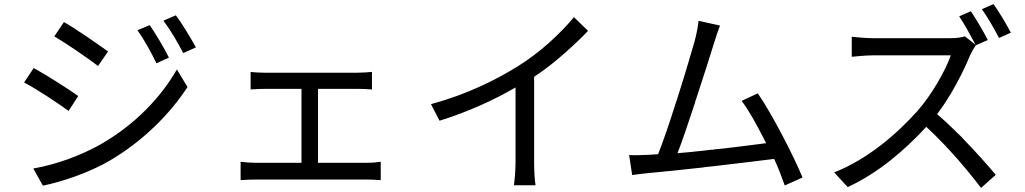

<svg xmlns="http://www.w3.org/2000/svg" viewBox="-20 -872 5020 940"><path d="M939 -640C914 -686 868 -762 841 -797L780 -771C814 -726 850 -665 877 -612L939 -640ZM509 -620C466 -651 352 -731 293 -764L246 -694C304 -660 412 -586 460 -549L509 -620ZM807 -590C784 -637 738 -713 713 -749L653 -724C686 -678 721 -614 746 -562L807 -590ZM363 -402C320 -433 204 -507 145 -539L98 -468C159 -437 266 -365 316 -329L363 -402ZM518 -86C678 -180 811 -312 898 -446L846 -532C765 -391 638 -260 472 -165C371 -108 252 -66 143 -47L190 37C283 18 418 -27 518 -86Z M1844 -80C1824 -77 1801 -75 1774 -75H1537V-437H1728C1751 -437 1780 -436 1801 -434V-520C1781 -518 1753 -516 1728 -516H1278C1262 -516 1227 -517 1207 -520V-434C1227 -436 1262 -437 1278 -437H1456V-75H1233C1207 -75 1181 -77 1158 -80V10C1182 8 1211 7 1233 7H1774C1790 7 1824 8 1844 10V-80Z M2595 -76V-496C2667 -544 2732 -598 2791 -654L2798 -661L2805 -667C2824 -685 2842 -703 2859 -721L2790 -788C2721 -705 2623 -615 2519 -550C2408 -480 2263 -409 2090 -362L2132 -281C2271 -324 2402 -384 2504 -444V-76C2504 -38 2499 16 2496 35H2602C2598 15 2595 -38 2595 -76Z M3909 -3C3867 -106 3761 -312 3690 -415L3611 -378C3644 -335 3682 -267 3718 -196L3723 -186C3726 -181 3728 -176 3731 -171C3675 -164 3601 -154 3523 -145L3512 -144C3502 -143 3491 -142 3481 -141L3470 -139C3468 -139 3466 -139 3465 -139L3454 -138C3440 -136 3426 -135 3412 -133L3401 -132C3397 -132 3394 -131 3390 -131L3380 -130C3378 -130 3376 -129 3374 -129L3364 -128C3341 -126 3319 -124 3297 -122C3320 -180 3351 -274 3382 -367L3385 -379L3389 -390C3425 -498 3458 -604 3473 -652C3486 -694 3495 -722 3505 -747L3400 -770C3397 -744 3393 -717 3381 -671C3367 -622 3336 -516 3301 -406L3297 -394C3296 -389 3294 -383 3292 -378L3288 -366C3258 -271 3226 -177 3202 -117C3184 -116 3169 -115 3154 -114C3125 -113 3090 -111 3060 -113L3075 -15C3104 -19 3134 -23 3159 -25C3219 -30 3317 -41 3420 -52L3432 -54C3456 -56 3481 -59 3505 -62L3522 -64C3617 -75 3707 -86 3770 -94C3793 -45 3809 0 3822 36L3909 -3Z M4929 -712C4910 -749 4871 -815 4844 -852L4787 -827C4814 -790 4849 -729 4871 -686L4929 -712ZM4631 -685H4253C4223 -685 4164 -690 4150 -692V-594C4161 -595 4218 -601 4253 -601H4635C4606 -520 4539 -405 4471 -328C4368 -213 4225 -91 4064 -28L4130 44C4278 -24 4408 -135 4515 -251C4545 -223 4575 -194 4604 -163L4611 -156C4612 -155 4613 -153 4614 -152L4622 -144C4683 -78 4740 -9 4783 48L4855 -16C4816 -63 4758 -128 4695 -193L4688 -201C4679 -210 4670 -219 4661 -227L4653 -235C4625 -263 4596 -289 4568 -313C4589 -341 4610 -372 4629 -404L4635 -413C4674 -479 4708 -548 4731 -605C4737 -618 4751 -641 4757 -650L4816 -676C4797 -715 4758 -780 4733 -817L4676 -792C4702 -754 4735 -693 4756 -653L4704 -694C4688 -689 4664 -685 4631 -685Z"/></svg>

Font: Glow Sans SC Normal Book
Style: Regular
Weight: 500
Designer: Ryoko NISHIZUKA (kana, bopomofo & ideographs); Paul D. Hunt (Latin, Greek & Cyrillic); Sandoll Communications, Soo-young
Version: Version 0.93